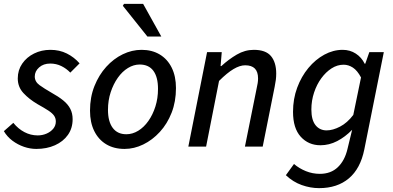

<svg xmlns="http://www.w3.org/2000/svg" viewBox="-23 -759 2034 994"><path d="M165 12Q133 12 101 1Q69 -10 41.5 -30.5Q14 -51 -3 -80L46 -123Q71 -92 103.5 -75Q136 -58 172 -58Q197 -58 218.5 -67.5Q240 -77 253 -93Q266 -109 266 -130Q266 -147 257 -160Q248 -173 227.5 -186.5Q207 -200 171 -220Q127 -246 98 -277.5Q69 -309 69 -353Q69 -396 92 -429.5Q115 -463 153.5 -482Q192 -501 238 -501Q285 -501 323 -482Q361 -463 389 -431L341 -383Q321 -404 294.5 -417Q268 -430 237 -430Q202 -430 179.5 -410Q157 -390 157 -363Q157 -336 182 -318Q207 -300 242 -280Q280 -259 304.5 -239Q329 -219 341 -195.5Q353 -172 353 -142Q353 -95 328.5 -60.5Q304 -26 261.5 -7Q219 12 165 12Z M622 12Q567 12 527 -12Q487 -36 465 -80.5Q443 -125 443 -186Q443 -256 466 -313.5Q489 -371 527 -413Q565 -455 612.5 -478Q660 -501 710 -501Q764 -501 804 -477Q844 -453 866 -408.5Q888 -364 888 -303Q888 -233 865.5 -175.5Q843 -118 804.5 -76Q766 -34 718.5 -11Q671 12 622 12ZM631 -64Q663 -64 692.5 -82Q722 -100 745 -132.5Q768 -165 781.5 -207.5Q795 -250 795 -299Q795 -360 771 -392.5Q747 -425 700 -425Q669 -425 639.5 -407Q610 -389 587 -356.5Q564 -324 550 -281.5Q536 -239 536 -190Q536 -130 560.5 -97Q585 -64 631 -64ZM740 -570 613 -729 619 -739H718L812 -570Z M952 0 1049 -489H1125L1119 -417H1123Q1161 -452 1203 -476.5Q1245 -501 1291 -501Q1353 -501 1380 -468.5Q1407 -436 1407 -378Q1407 -361 1405 -345.5Q1403 -330 1399 -310L1337 0H1245L1305 -298Q1309 -317 1311 -328.5Q1313 -340 1313 -353Q1313 -387 1296.5 -404Q1280 -421 1246 -421Q1219 -421 1186 -401.5Q1153 -382 1111 -340L1044 0Z M1629 215Q1584 215 1539 199Q1494 183 1457 148L1499 90Q1526 113 1560.5 127Q1595 141 1633 141Q1690 141 1726 106.5Q1762 72 1776 12L1800 -87Q1764 -50 1722.5 -28.5Q1681 -7 1636 -7Q1574 -7 1534 -51Q1494 -95 1494 -180Q1494 -247 1515.5 -305Q1537 -363 1573.5 -407Q1610 -451 1656 -476Q1702 -501 1751 -501Q1789 -501 1819 -481.5Q1849 -462 1865 -429H1868L1889 -489H1964L1863 15Q1843 114 1783 164.5Q1723 215 1629 215ZM1668 -84Q1700 -84 1737.5 -103.5Q1775 -123 1806 -164L1846 -358Q1827 -394 1804 -409Q1781 -424 1756 -424Q1723 -424 1693.5 -405Q1664 -386 1640.5 -354Q1617 -322 1603 -280Q1589 -238 1589 -192Q1589 -138 1610.5 -111Q1632 -84 1668 -84Z"/></svg>

Font: Source Sans 3 Medium
Style: Italic
Weight: 500
Italic angle: -11°
Designer: Paul D. Hunt
Foundry: Adobe
Version: Version 3.052;hotconv 1.1.0;makeotfexe 2.6.0